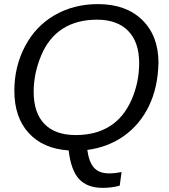

<svg xmlns="http://www.w3.org/2000/svg" viewBox="-20 -718 818 927"><path d="M453.1 -698.2Q588.4 -698.2 666.7 -621.6Q745.1 -544.9 745.1 -415.5Q742.7 -296.4 699.2 -206.5Q655.8 -116.7 578.9 -62Q502 -7.3 401.4 5.9Q409.7 64.9 434.1 92Q458.5 119.1 506.8 119.1Q535.2 119.1 566.9 112.8L558.1 178.2Q521 189 475.6 189Q401.9 189 362.3 147Q322.8 105 311.5 8.3Q188 0 118.7 -75.7Q49.3 -151.4 49.3 -279.8Q49.3 -396.5 100.8 -494.4Q152.3 -592.3 244.6 -645.3Q336.9 -698.2 453.1 -698.2ZM448.7 -623Q351.1 -623 283 -579.6Q214.8 -536.1 178.7 -449.7Q142.6 -363.3 142.6 -274.9Q142.6 -172.9 194.6 -119.4Q246.6 -65.9 345.7 -65.9Q441.9 -65.9 509.5 -108.2Q577.1 -150.4 614.5 -234.9Q651.9 -319.3 651.9 -413.6Q651.9 -514.6 598.9 -568.8Q545.9 -623 448.7 -623Z"/></svg>

Font: Liberation Sans
Style: Italic
Weight: 400
Italic angle: -12°
Designer: Steve Matteson
Foundry: Ascender Corporation
Version: Version 2.1.5